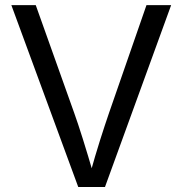

<svg xmlns="http://www.w3.org/2000/svg" viewBox="-20 -748 730 768"><path d="M25.4 -727.5H123L276.9 -295.9Q291.5 -255.4 311.3 -192.4Q331.1 -129.4 356 -43.9H337.9Q361.3 -127.9 380.6 -188.5Q399.9 -249 416 -295.9L565.9 -727.5H664.6L399.9 0H293Z"/></svg>

Font: Raveo Variable
Style: Regular
Weight: 400
Designer: Jakub Foglar, Rasmus Andersson (Inter)
Foundry: Jakubfoglar.com
Version: Version 1.000;Glyphs 3.2.3 (3260)